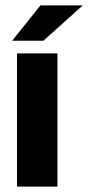

<svg xmlns="http://www.w3.org/2000/svg" viewBox="-20 -692 327 712"><path d="M43 0V-494H193V0ZM287 -672 141 -541H25L130 -672Z"/></svg>

Font: Blinker
Style: Regular
Weight: 400
Designer: Juergen Huber
Foundry: supertype
Version: 1.017